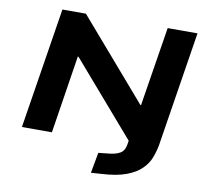

<svg xmlns="http://www.w3.org/2000/svg" viewBox="-93 -809 1197 1103"><g transform="rotate(10 505.5 -257.5)"><path d="M507 190 529 70 594 63Q631 59 655 45Q679 31 685 -5L695 -71L712 -2L321 -454H317L246 0H71L183 -705H320L720 -242H723L797 -705H971L865 -35Q858 3 844 40Q830 77 798 108.5Q766 140 711 160.5Q656 181 568 186Z"/></g></svg>

Font: Nunito Sans 7pt Expanded ExtraBold
Style: Italic
Weight: 800
Width: 7
Italic angle: -9°
Designer: Vernon Adams
Foundry: Vernon Adams
Version: Version 3.101;gftools[0.9.27]